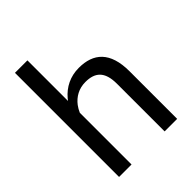

<svg xmlns="http://www.w3.org/2000/svg" viewBox="-212 -864 978 978"><g transform="rotate(-45 276.5 -375.0)"><path d="M158.2 -750H68.4V0H158.2V-372.6C163.6 -385.3 170.4 -397 178.7 -408.2C204.1 -441.4 241.2 -463.4 289.1 -463.4C356.4 -463.4 396.5 -433.1 396.5 -343.3V0H486.8V-342.8C486.8 -483.4 420.4 -538.1 316.4 -538.1C254.4 -538.1 203.6 -512.2 166.5 -468.3C163.6 -464.8 160.6 -460.9 158.2 -457.5Z"/></g></svg>

Font: Bert Sans
Style: Regular
Weight: 400
Designer: Christian Robertson (Google), Cristiano Sobral
Foundry: Google, Cristiano Sobral
Version: Version 3.101